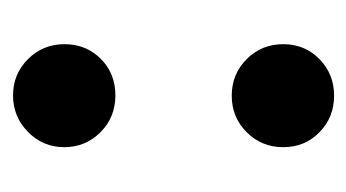

<svg xmlns="http://www.w3.org/2000/svg" viewBox="-142 -392 545 302"><g transform="rotate(90 131.0 -241.5)"><path d="M131 -333Q97 -333 73.5 -356.5Q50 -380 50 -414Q50 -448 73.5 -471Q97 -494 131 -494Q165 -494 188.5 -471Q212 -448 212 -414Q212 -380 188.5 -356.5Q165 -333 131 -333ZM212 -69.5Q212 -36 188 -12.5Q164 11 130.5 11Q97 11 73.5 -12.5Q50 -36 50 -70Q50 -104 73 -127Q96 -150 130.5 -150Q165 -150 188.5 -126.5Q212 -103 212 -69.5Z"/></g></svg>

Font: Tsunagi Gothic Black
Style: Regular
Weight: 900
Designer: Yoshimichi Ohira
Foundry: Positype
Version: Version 1.001